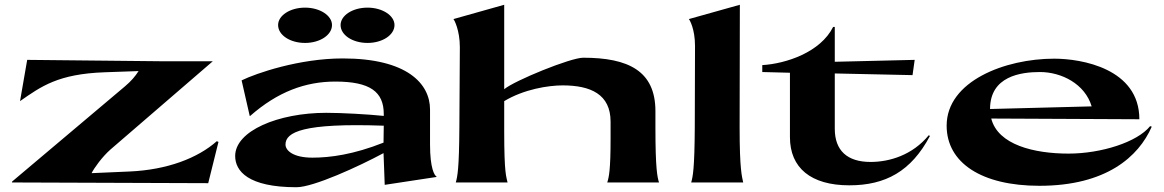

<svg xmlns="http://www.w3.org/2000/svg" viewBox="-20 -765 4879 805"><path d="M94 -514 64 -341C153 -403 224 -455 419 -462L561 -467C547 -445 530 -425 504 -403L31 -4L30 0L853 3L896 -170L889 -173C809 -102 681 -53 524 -46L364 -39C375 -61 408 -107 443 -138L872 -508H674Z M1593 10 1810 -23V-25C1802 -29 1783 -58 1783 -159V-306C1783 -414 1687 -520 1417 -520C1235 -520 1054 -458 993 -428L1027 -279H1029C1144 -380 1260 -423 1386 -423C1532 -423 1589 -380 1589 -287V-279C1522 -286 1411 -292 1348 -292C1146 -292 966 -216 966 -111C966 -48 1020 20 1223 20C1294 20 1484 -67 1588 -123C1589 -82 1592 -36 1593 10ZM1177 -159C1177 -211 1250 -250 1589 -238L1588 -167C1462 -117 1364 -104 1290 -104C1209 -104 1177 -134 1177 -159ZM1521 -585C1583 -585 1634 -618 1634 -660C1634 -700 1583 -733 1521 -733C1458 -733 1408 -700 1408 -660C1408 -618 1458 -585 1521 -585ZM1259 -585C1321 -585 1372 -618 1372 -660C1372 -700 1321 -733 1259 -733C1196 -733 1146 -700 1146 -660C1146 -618 1196 -585 1259 -585Z M2540 -255V-184C2540 -50 2533 -22 2526 0H2743C2736 -23 2728 -56 2728 -231V-299C2728 -468 2614 -523 2425 -523C2372 -523 2137 -427 2094 -391V-745L1881 -685C1884 -683 1908 -639 1908 -567L1906 -231C1905 -57 1898 -25 1891 0H2108C2103 -25 2094 -34 2094 -214V-341C2177 -391 2279 -407 2339 -407C2456 -407 2540 -370 2540 -255Z M2878 0H3096C3091 -25 3081 -51 3081 -231L3082 -745L2868 -685C2871 -683 2894 -644 2894 -572L2893 -231C2892 -57 2885 -25 2878 0Z M3176 -492V-463L3292 -460V-190C3292 -61 3380 12 3541 12C3692 12 3800 -46 3879 -195L3874 -198C3806 -115 3710 -86 3630 -86C3532 -86 3480 -134 3480 -225V-457L3806 -450L3815 -514L3480 -506V-652H3473C3420 -546 3276 -498 3176 -492Z M4340 -463C4431 -463 4529 -413 4557 -319L4131 -308C4131 -446 4261 -463 4340 -463ZM3949 -238C3949 -82 4096 14 4338 14C4618 14 4754 -108 4809 -234L4802 -236C4748 -169 4597 -121 4460 -121C4315 -121 4164 -158 4136 -268L4757 -265C4757 -478 4514 -519 4400 -519C4194 -519 3949 -425 3949 -238Z"/></svg>

Font: Coconat
Style: Bold
Weight: 900
Width: 8
Designer: Sara Lavazza
Foundry: Collletttivo
Version: Version 1.000;Glyphs 3.2 (3217)